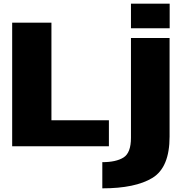

<svg xmlns="http://www.w3.org/2000/svg" viewBox="-20 -799 1020 1049"><path d="M46.5 0H575V-142H261V-675H46.5ZM539 230Q719.5 230 813 172.8Q906.5 115.5 906.5 -52.5V-591.5H695.5V-46Q695.5 36 654.8 61.5Q614 87 539 87ZM695.5 -779V-644.5H907V-779Z"/></svg>

Font: Anybody SemiExpanded ExtraBold
Style: Regular
Weight: 800
Width: 6
Version: Version 1.113;gftools[0.9.25]